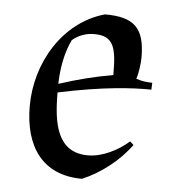

<svg xmlns="http://www.w3.org/2000/svg" viewBox="-43 -524 511 579"><g transform="rotate(5 213.0 -235.0)"><path d="M238 -57C144 -57 130 -144 130 -238C266 -267 355 -272 411 -271L412 -292C396 -292 379 -294 363 -300C369 -316 373 -348 373 -365C373 -454 341 -485 252 -485C126 -450 50 -320 50 -190C50 -69 105 15 226 15C283 -9 336 -51 372 -100L361 -110C328 -81 281 -57 238 -57ZM159 -399C178 -415 201 -423 225 -423C286 -423 293 -385 293 -305C236 -295 185 -282 130 -264C131 -309 139 -358 159 -399Z"/></g></svg>

Font: Almendra
Style: Regular
Weight: 400
Designer: Ana Sanfelippo
Foundry: Ana Sanfelippo
Version: Version 1.003